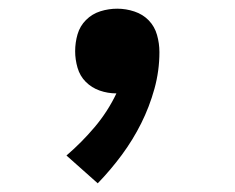

<svg xmlns="http://www.w3.org/2000/svg" viewBox="-20 -207 540 442"><path d="M205 215 133 151Q168 121 198 85.5Q228 50 248 8Q228 8 209.5 1.5Q191 -5 177.5 -18.5Q164 -32 158.5 -51Q153 -70 153 -89Q153 -109 158.5 -128Q164 -147 178 -161Q192 -175 211 -181Q230 -187 250 -187Q270 -187 289.5 -180.5Q309 -174 322.5 -160Q336 -146 341.5 -126.5Q347 -107 347 -87Q347 -44 335.5 -2.5Q324 39 305 77Q286 115 260.5 149.5Q235 184 205 215Z"/></svg>

Font: Iosevka Algr
Style: Bold
Weight: 700
Monospace: yes
Designer: Belleve Invis
Foundry: Belleve Invis
Version: Version 26.0.2; ttfautohint (v1.8.3)